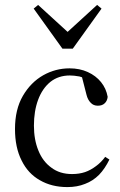

<svg xmlns="http://www.w3.org/2000/svg" viewBox="-20 -749 487 781"><path d="M254 12Q294 12 326 -1Q358 -13 383 -38Q407 -63 425 -100L408 -111Q391 -88 370 -73Q349 -57 326 -49Q302 -41 273 -41Q223 -41 189 -67Q154 -92 136 -137Q118 -181 118 -238Q118 -297 135 -343Q152 -389 185 -416Q218 -442 264 -442Q281 -442 303 -438Q324 -433 342 -416L311 -445L332 -363Q337 -343 349 -331Q360 -319 378 -319Q396 -319 406 -329Q416 -338 418 -355Q412 -389 391 -415Q370 -441 337 -456Q304 -471 263 -471Q206 -471 156 -443Q105 -414 73 -359Q41 -304 41 -224Q41 -149 68 -96Q94 -43 142 -16Q190 12 254 12ZM135 -729 117 -714 234 -551H276L393 -714L375 -729L223 -590H287Z"/></svg>

Font: Source Serif 4 48pt
Style: Regular
Weight: 400
Designer: Frank Grie√ühammer
Foundry: Adobe Systems Incorporated
Version: Version 4.004;hotconv 1.0.116;makeotfexe 2.5.65601